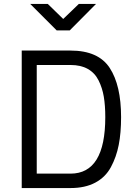

<svg xmlns="http://www.w3.org/2000/svg" viewBox="-20 -952 682 972"><path d="M337 0H90V-696H337Q478 -696 535.5 -608Q593 -520 593 -359Q593 -279 581 -218Q569 -157 541.5 -106Q514 -55 462.5 -27.5Q411 0 337 0ZM513 -359Q513 -418 505.5 -462.5Q498 -507 479 -545Q460 -583 424.5 -603Q389 -623 337 -623H166V-73H337Q513 -73 513 -359ZM466 -932 333 -798H267L133 -932H222L300 -856L379 -932Z"/></svg>

Font: TitilliumText22L Rg
Style: Regular
Weight: 400
Designer: Campivisivi
Foundry: Campivisivi
Version: 1.000